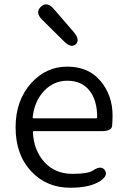

<svg xmlns="http://www.w3.org/2000/svg" viewBox="-20 -866 589 899"><path d="M309 13Q199 13 128 -62Q53 -140 53 -270Q53 -396 127 -478Q197 -554 294 -554Q395 -554 451 -486.5Q507 -419 507 -326Q507 -301 505 -277Q503 -252 456 -252H139Q134 -252 134 -247Q138 -162 188 -107Q238 -52 319 -52Q391 -52 414 -67Q454 -94 471 -69Q488 -43 447 -17Q400 13 309 13ZM133 -317Q133 -312 138 -312H430Q435 -312 435 -317Q435 -397 398.5 -442.5Q362 -488 295 -488Q233 -488 188 -442Q141 -393 133 -317ZM335 -659Q313 -639 280 -672L177 -774Q143 -808 172 -835Q200 -861 232 -824L326 -715Q356 -678 335 -659Z"/></svg>

Font: Resource Han Rounded KR Normal
Style: Regular
Weight: 350
Designer: Cyano Hao (round all glyphs); Ryoko NISHIZUKA 西塚涼子 (kana, bopomofo & ideographs); Paul D. Hunt (Latin, Greek & Cyrillic)
Foundry: Cyano Hao
Version: 0.990